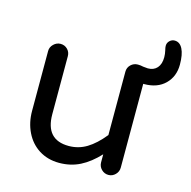

<svg xmlns="http://www.w3.org/2000/svg" viewBox="-99 -748 853 857"><g transform="rotate(15 327.5 -319.5)"><path d="M655 -552Q655 -497 619.5 -462Q584 -427 523 -427H519V-40Q519 -21 505.5 -7.5Q492 6 474 6Q455 6 441.5 -7.5Q428 -21 428 -40V-77Q387 -33 343.5 -11Q300 11 247 11Q194 11 153 -15Q114 -40 92.5 -84Q71 -128 71 -182V-459Q71 -477 85 -490.5Q99 -504 117 -504Q136 -504 149 -491Q162 -478 162 -459V-191Q162 -73 269 -73Q314 -73 352 -96Q390 -119 428 -166V-459Q428 -478 441.5 -491Q455 -504 474 -504Q487 -504 499 -501L521 -499Q548 -499 563.5 -516.5Q579 -534 579 -566Q579 -581 575 -598Q572 -609 572 -617Q572 -631 582 -640.5Q592 -650 605 -650Q629 -650 642 -624.5Q655 -599 655 -552Z"/></g></svg>

Font: 寒蝉全圆体
Style: Regular
Weight: 400
Designer: Warren2060
      Designed by Motoya company      

      [Varela Round]
      Joe Prince(Latin component); Avraham Cornf
Foundry: ChillType
Version: Version 3.200